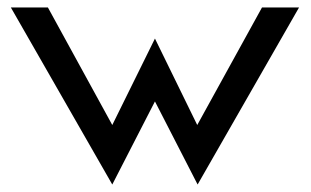

<svg xmlns="http://www.w3.org/2000/svg" viewBox="-20 -471 830 513"><path d="M9 -451 280 22 394 -200 508 22 779 -451H680L507 -137L394 -368L280 -137L108 -451Z"/></svg>

Font: Charger Sport
Style: Bd
Weight: 700
Designer: Jasper
Foundry: Cannot Into Space Fonts
Version: Version 1.1